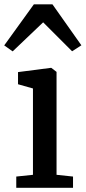

<svg xmlns="http://www.w3.org/2000/svg" viewBox="-39 -890 406 910"><path d="M0 0ZM121.6 -869.6H209.5L346.7 -675.3L302.7 -647L165.5 -784.2L21 -646.5L-19 -674.8ZM117.2 -61.5V-470.7L46.4 -490.7V-548.3L201.7 -568.4H204.1L229 -549.3V-61.5L307.1 -53.2V0H38.1V-53.2Z"/></svg>

Font: Merriweather
Style: Regular
Weight: 400
Designer: Eben Sorkin
Foundry: Eben Sorkin
Version: Version 1.584; ttfautohint (v1.6)